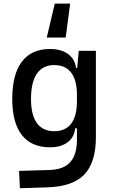

<svg xmlns="http://www.w3.org/2000/svg" viewBox="-20 -795 626 1049"><path d="M88.9 233.4 84 138.7 250 133.8Q328.6 131.3 364.3 90.3Q399.9 49.3 400.4 -30.3V-408.2L410.2 -517.6H503.9V-45.9Q503.9 92.3 440.9 158.2Q377.9 224.1 240.2 228.5ZM253.4 9.8Q151.9 9.8 99.4 -57.1Q46.9 -124 46.9 -253.9Q46.9 -388.7 99.4 -458Q151.9 -527.3 253.4 -527.3Q314 -527.3 351.6 -500Q389.2 -472.7 395.5 -423.8H435.5L400.4 -276.4Q400.4 -356.4 368.9 -397.9Q337.4 -439.5 276.4 -439.5Q213.9 -439.5 181.6 -392.6Q149.4 -345.7 149.4 -253.9Q149.4 -167 181.6 -122.6Q213.9 -78.1 276.4 -78.1Q337.4 -78.1 368.9 -119.6Q400.4 -161.1 400.4 -241.2L435.5 -93.8H390.6Q385.7 -44.9 349.4 -17.6Q313 9.8 253.4 9.8ZM235.4 -589.8 279.3 -775.4H363.3L338.9 -589.8Z"/></svg>

Font: Cascadia Mono PL
Style: Regular
Weight: 400
Monospace: yes
Designer: Aaron Bell
Foundry: Saja Typeworks
Version: Version 2102.003